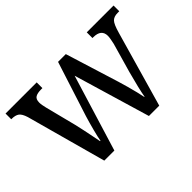

<svg xmlns="http://www.w3.org/2000/svg" viewBox="-101 -767 998 998"><g transform="rotate(-45 398.0 -268.0)"><path d="M70 -441Q60 -473 45.5 -483.5Q31 -494 4 -494H1V-536H230V-494H220Q193 -494 179 -485.5Q165 -477 165 -452Q165 -444 167 -432.5Q169 -421 172 -409L215 -240Q221 -216 227 -186.5Q233 -157 238.5 -130Q244 -103 247 -87H250Q254 -111 265 -153Q276 -195 287 -231L384 -533H441L533 -237Q540 -214 548 -185.5Q556 -157 562.5 -130Q569 -103 572 -87H574Q578 -111 587 -148.5Q596 -186 609 -234L655 -395Q658 -408 660.5 -422.5Q663 -437 663 -445Q663 -494 604 -494H598V-536H795V-494H783Q756 -494 742 -480Q728 -466 714 -416L595 0H519L394 -421L265 0H191Z"/></g></svg>

Font: Noto Serif Tamil SemiCondensed
Style: Italic
Weight: 400
Width: 4
Italic angle: -12°
Designer: Indian Type Foundry, Tom Grace, and the Monotype Design Team
Foundry: Monotype Imaging Inc.
Version: Version 2.003; ttfautohint (v1.8.4.7-5d5b)